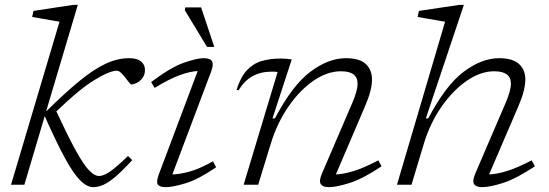

<svg xmlns="http://www.w3.org/2000/svg" viewBox="-20 -762 2264 792"><path d="M301 -742 170 -302Q248 -379 307.2 -427.5Q366.5 -476 415.5 -499Q464.5 -522 512.5 -522Q545 -522 561.5 -508.8Q578 -495.5 578 -474Q578 -454 568 -440.5Q558 -427 544.5 -420.2Q531 -413.5 521.5 -413.5Q518.5 -413.5 511.5 -423Q504.5 -432.5 495.5 -443.5Q487 -454.5 478.2 -462.5Q469.5 -470.5 462.5 -470.5Q433 -470.5 370 -432.2Q307 -394 212.5 -302.5Q260 -200.5 292 -142.2Q324 -84 346.8 -60Q369.5 -36 389 -36Q405.5 -36 430.8 -52.2Q456 -68.5 508 -118.5L525.5 -101.5Q484 -56.5 455.2 -32.2Q426.5 -8 405 1Q383.5 10 365 10Q338.5 10 310.2 -18.5Q282 -47 247 -111.5Q212 -176 164.5 -283L80.5 0H25.5L225.5 -672.5Q216.5 -674 195 -677.8Q173.5 -681.5 150.2 -685.5Q127 -689.5 112.5 -692L118 -717L282.5 -742Z M636 -45 795.5 -469Q764 -467.5 721.2 -452Q678.5 -436.5 618 -399.5L603.5 -423.5Q683 -483.5 737.2 -502.8Q791.5 -522 819.5 -522Q847 -522 854.5 -509.5Q862 -497 851 -467L691 -42.5Q722 -43 763 -54.5Q804 -66 858.5 -96.5L871.5 -72Q797.5 -21.5 745 -5.8Q692.5 10 663.5 10Q638 10 630.8 -1.2Q623.5 -12.5 636 -45ZM864 -568.5H834L742.5 -719.5L744 -731.5H809.5Z M964.5 -390 955.5 -390.5Q972 -443.5 997.8 -471.5Q1023.5 -499.5 1058.5 -510Q1093.5 -520.5 1137 -520.5Q1161.5 -520.5 1183.5 -517L1104 -273.5H1114Q1186 -410.5 1260.5 -466.2Q1335 -522 1407 -522Q1463 -522 1488.8 -498Q1514.5 -474 1514.5 -434Q1514.5 -413 1507.8 -386Q1501 -359 1485.5 -323L1365.5 -42.5Q1396.5 -43.5 1439 -56.5Q1481.5 -69.5 1540.5 -100.5L1554 -76Q1477 -24.5 1422.2 -7.2Q1367.5 10 1336.5 10Q1311 10 1303 -3Q1295 -16 1308 -46L1433 -337Q1455 -388 1455 -417Q1455 -468 1386.5 -468Q1330.5 -468 1274 -429.5Q1217.5 -391 1170.8 -323.8Q1124 -256.5 1097.5 -171L1045 0H985L1125 -464.5Q1120.5 -466 1113.8 -466.2Q1107 -466.5 1101 -466.5Q1010 -466.5 964.5 -390Z M1728 -168 1677.5 0H1617.5L1816 -672.5Q1807 -674 1785.2 -677.8Q1763.5 -681.5 1740.2 -685.5Q1717 -689.5 1702.5 -692L1708 -717L1875.5 -742H1893.5L1736.5 -273.5H1746.5Q1818.5 -410.5 1893 -466.2Q1967.5 -522 2039 -522Q2095 -522 2121 -498Q2147 -474 2147 -434Q2147 -413 2140.2 -386Q2133.5 -359 2118 -323L1997.5 -42.5Q2029 -43.5 2071.2 -56.5Q2113.5 -69.5 2173 -100.5L2186.5 -76Q2109 -24.5 2054.5 -7.2Q2000 10 1969 10Q1943.5 10 1935.5 -3Q1927.5 -16 1940.5 -46L2065.5 -337Q2087.5 -388 2087.5 -417Q2087.5 -468 2018.5 -468Q1962.5 -468 1905.5 -428.8Q1848.5 -389.5 1801.2 -321.8Q1754 -254 1728 -168Z"/></svg>

Font: Newsreader Caption Light
Style: Italic
Weight: 300
Italic angle: -17°
Designer: Hugues Gentile
Foundry: Production Type
Version: Version 1.001